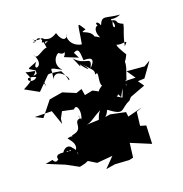

<svg xmlns="http://www.w3.org/2000/svg" viewBox="-220 -995 1166 1222"><g transform="rotate(-20 363.5 -384.0)"><path d="M351 -681C393 -705 388 -666 393 -616C458 -618 458 -592 417 -552C457 -633 396 -575 331 -651C355 -602 364 -563 361 -600C391 -553 431 -526 374 -596C422 -540 440 -537 431 -504C468 -529 428 -448 448 -424C391 -390 442 -387 379 -415L325 -404L318 -448L279 -435L195 -470L105 -455L27 -357L-23 -382L92 -380L126 -281L130 -315L153 -358L228 -342C257 -379 274 -308 250 -266C229 -323 253 -282 244 -276C190 -269 251 -203 162 -192C150 -159 184 -199 127 -183C125 -179 191 -124 140 -84C150 -125 100 -163 65 -98C163 -128 96 -76 116 -117C164 -80 114 -102 139 -54C177 -90 175 -144 155 -63C160 -134 87 -132 104 -101C57 -113 1 -118 33 -62C40 -113 12 -38 -10 -87L-59 -78L58 -30L139 14L178 5L199 -4L251 28L357 19L292 85L354 75L449 81L477 75L489 -21L621 34L626 -89L588 -100L599 -192L639 -207L538 -181L534 -213L434 -234L386 -227L271 -223C306 -227 327 -253 383 -280C348 -244 363 -201 318 -196C420 -202 419 -234 370 -253C387 -230 399 -209 426 -268C526 -193 506 -243 579 -274L596 -293L700 -332L672 -372L717 -374L786 -470L744 -446L626 -456L666 -398L581 -401L544 -307L512 -327C557 -343 499 -390 537 -312C580 -398 599 -394 597 -366C585 -416 584 -392 607 -406C618 -444 646 -499 634 -527C574 -469 626 -479 661 -558C607 -645 630 -630 622 -638C653 -618 719 -656 670 -610C689 -700 701 -701 710 -747C652 -771 696 -781 647 -793C675 -734 628 -731 650 -782C638 -822 648 -783 711 -809C612 -817 599 -848 573 -786C562 -826 528 -817 563 -778C560 -811 507 -784 542 -716C474 -760 514 -713 510 -736C493 -790 409 -780 472 -796C428 -861 444 -860 417 -714C345 -727 333 -793 347 -809C341 -775 307 -771 287 -838C213 -789 199 -859 182 -812C241 -803 232 -820 201 -797C212 -874 171 -809 132 -853C175 -805 95 -846 146 -832C188 -878 197 -794 199 -771C169 -775 114 -711 105 -757C159 -662 52 -651 107 -710C30 -678 33 -692 84 -659C90 -581 1 -602 21 -628C89 -634 106 -580 111 -540C116 -576 92 -661 73 -629C117 -632 106 -643 70 -632C88 -626 146 -648 59 -631C103 -670 68 -652 19 -670C43 -613 54 -613 -27 -571L63 -521L144 -602C150 -613 171 -610 235 -599C270 -531 255 -521 266 -531C271 -552 205 -633 170 -567C193 -641 150 -654 247 -604C206 -640 221 -697 258 -714C310 -668 323 -760 266 -762C301 -720 306 -702 282 -677L371 -641Z"/></g></svg>

Font: Hussar Lance
Style: Regular
Weight: 700
Foundry: Cannot Into Space Fonts, PlusOne Fonts
Version: Version 2.27